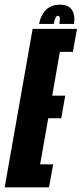

<svg xmlns="http://www.w3.org/2000/svg" viewBox="-62 -798 348 818"><path d="M-42 0 77 -675H266L248.5 -577H193L160.5 -390.5H216L199 -294H143.5L109 -98H164.5L147 0ZM192.5 -778Q231 -778 245 -754.8Q259 -731.5 253 -696H191Q194 -715.5 192.5 -723Q191 -730.5 184.5 -730.5Q173 -730.5 167 -696H104.5Q110.5 -731.5 132.8 -754.8Q155 -778 192.5 -778Z"/></svg>

Font: Anybody UltraCondensed Regular
Style: Bold Italic
Weight: 700
Width: 1
Italic angle: -10°
Designer: Tyler Finck
Foundry: Etcetera Type Company
Version: Version 1.010; ttfautohint (v1.8.3) -l 8 -r 50 -G 200 -x 14 